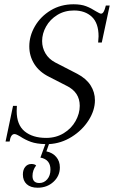

<svg xmlns="http://www.w3.org/2000/svg" viewBox="-20 -662 533 898"><path d="M493 -636 456 -463H439Q441 -483 441 -492Q441 -554 409.5 -583.5Q378 -613 326 -613Q282 -613 248 -592Q214 -571 195.5 -538Q177 -505 177 -470Q177 -439 192.5 -412.5Q208 -386 238 -370L341 -317Q383 -295 403.5 -263Q424 -231 424 -193Q424 -146 394.5 -99.5Q365 -53 315.5 -22Q266 9 209 12L197 46Q226 52 243 72Q260 92 260 121Q260 161 230 188.5Q200 216 156 216Q123 216 105 199.5Q87 183 87 154Q87 132 98 118.5Q109 105 127 105Q142 105 149 112Q132 134 132 161Q132 194 164 194Q186 194 201 176.5Q216 159 216 131Q216 84 169 75L192 12Q151 11 124.5 1.5Q98 -8 74 -24Q72 -25 63 -30Q54 -35 48 -35Q30 -35 25 0H6L41 -167H59Q58 -159 58 -143Q58 -78 95.5 -47.5Q133 -17 196 -17Q242 -17 278 -39Q314 -61 333.5 -96Q353 -131 353 -167Q353 -231 291 -261L211 -302Q164 -325 140.5 -362.5Q117 -400 117 -445Q117 -494 143.5 -539.5Q170 -585 217 -613.5Q264 -642 324 -642Q359 -642 382.5 -633Q406 -624 429 -609Q447 -598 453 -598Q463 -598 470 -619L475 -636Z"/></svg>

Font: Arapey
Style: Italic
Weight: 400
Italic angle: -12°
Designer: Eduardo Rodriguez Tunni
Foundry: Eduardo Rodriguez Tunni
Version: Version 3.000